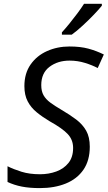

<svg xmlns="http://www.w3.org/2000/svg" viewBox="-20 -965 558 995"><path d="M186.5 9.8Q133.3 9.8 93.3 2Q53.2 -5.9 19 -22V-103.5Q49.8 -87.9 91.3 -75Q132.8 -62 187.5 -62Q232.4 -62 271.5 -76.2Q310.5 -90.3 334.7 -120.4Q358.9 -150.4 358.9 -198.2Q358.9 -241.2 330.3 -271Q301.8 -300.8 236.8 -336.9Q199.7 -358.9 170.2 -383.1Q140.6 -407.2 123.5 -439.7Q106.4 -472.2 106.4 -518.6Q106.4 -585 138.7 -630.9Q170.9 -676.8 224.1 -700.4Q277.3 -724.1 340.3 -724.1Q396.5 -724.1 438 -712.9Q479.5 -701.7 518.1 -682.6L486.3 -612.3Q459 -627 420.7 -638.9Q382.3 -650.9 340.3 -650.9Q279.3 -650.9 236.6 -618.7Q193.8 -586.4 193.8 -523.9Q193.8 -492.2 205.8 -471.2Q217.8 -450.2 241 -433.1Q264.2 -416 298.3 -396Q341.8 -370.6 375 -345.5Q408.2 -320.3 426.8 -287.4Q445.3 -254.4 445.3 -204.6Q445.3 -133.3 412.4 -85.4Q379.4 -37.6 321 -13.9Q262.7 9.8 186.5 9.8ZM300.8 -785.2V-797.4Q318.8 -816.9 339.8 -842.8Q360.8 -868.7 381.1 -895.8Q401.4 -922.9 415.5 -945.3H507.8V-935.5Q493.7 -917.5 466.6 -889.2Q439.5 -860.8 408.4 -832.3Q377.4 -803.7 351.6 -785.2Z"/></svg>

Font: Open Sans
Style: Italic
Weight: 400
Italic angle: -12°
Designer: Monotype Design Team
Foundry: Monotype Imaging Inc.
Version: Version 3.000; ttfautohint (v1.8.4)